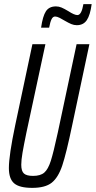

<svg xmlns="http://www.w3.org/2000/svg" viewBox="-20 -902 464 930"><path d="M23 -88Q23 -150 54 -297L137 -688H200L108 -260Q95 -197 89 -162Q83 -127 83 -104Q83 -73 96 -61.5Q109 -50 140 -50Q176 -50 194.5 -66Q213 -82 226 -122.5Q239 -163 260 -260L351 -688H413L330 -297Q301 -158 281.5 -100Q262 -42 230.5 -17Q199 8 136 8Q74 8 48.5 -14Q23 -36 23 -88ZM251 -871Q265 -871 278 -865.5Q291 -860 311 -848Q340 -829 355 -829Q375 -829 384 -882H424Q417 -829 400.5 -804.5Q384 -780 352 -780Q338 -780 325 -785.5Q312 -791 293 -802Q282 -809 269 -815.5Q256 -822 247 -822Q236 -822 229.5 -808.5Q223 -795 218 -768H179Q187 -824 202.5 -847.5Q218 -871 251 -871Z"/></svg>

Font: Saira Ultra Condensed
Style: Italic
Weight: 400
Width: 1
Italic angle: -12°
Designer: Hector Gatti with collaboration of the Omnibus-Type team
Foundry: Omnibus-Type
Version: Version 1.001; ttfautohint (v1.8)